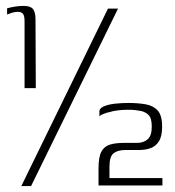

<svg xmlns="http://www.w3.org/2000/svg" viewBox="-20 -555 591 649"><path d="M63 -257V-483Q63 -502 57.5 -508.5Q52 -515 40 -515Q31 -515 21 -512Q11 -509 4 -506V-527Q15 -530 29.5 -532.5Q44 -535 60 -535Q83 -535 91.5 -524.5Q100 -514 100 -490L101 -257ZM379 -526 85 74H52L345 -526ZM313 72Q313 58 313 43.5Q313 29 313 15Q313 -24 322.5 -42Q332 -60 351 -66Q370 -72 399 -72Q411 -72 421.5 -72Q432 -72 443 -72Q465 -72 479 -84Q493 -96 493 -127Q493 -156 482 -166.5Q471 -177 456 -180Q445 -182 436 -183Q427 -184 412 -184Q396 -184 379 -182Q362 -180 350 -176Q344 -175 337 -172.5Q330 -170 324 -167.5Q318 -165 316 -161V-179Q316 -189 331 -195.5Q346 -202 368.5 -204.5Q391 -207 413 -207Q446 -207 472 -202.5Q498 -198 513 -181.5Q528 -165 528 -127Q528 -94 517 -77Q506 -60 488.5 -54Q471 -48 451 -48Q441 -48 430 -48Q419 -48 405 -48Q378 -48 364 -37Q350 -26 350 8V47H529V72Z"/></svg>

Font: Genos Thin Light
Style: Regular
Weight: 300
Version: Version 1.010